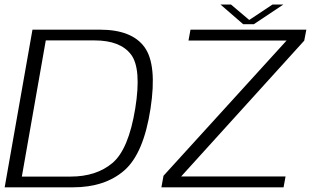

<svg xmlns="http://www.w3.org/2000/svg" viewBox="-23 -802 1349 822"><path d="M-3 0H288.5Q426 0 509 -72.2Q592 -144.5 621.5 -337.5Q650 -525 595.8 -600Q541.5 -675 404.5 -675H116ZM70.5 -46 173 -629H381.5Q492 -629 537.8 -568.8Q583.5 -508.5 556 -337.5Q527.5 -162.5 458.5 -104.2Q389.5 -46 279 -46ZM668 0H1191L1199.5 -46.5H752.5L1279.5 -628L1288.5 -675H792.5L784 -628.5H1204L677 -49.5ZM1018 -698.5H1064L1190 -782.5H1143.5L1044 -716.5L966 -782.5H921Z"/></svg>

Font: Anybody SemiExpanded Light
Style: Italic
Weight: 300
Width: 6
Italic angle: -10°
Version: Version 1.113;gftools[0.9.25]